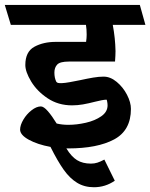

<svg xmlns="http://www.w3.org/2000/svg" viewBox="-49 -600 619 790"><path d="M489.7 -151.9Q489.7 -63.5 420.7 -26.4Q351.6 10.7 231 10.7H224.1Q244.6 44.4 267.8 58.8Q291 73.2 325.2 73.2Q339.4 73.2 351.6 69.3Q363.8 65.4 380.4 56.6L423.3 143.6Q384.3 170.4 337.4 170.4Q298.3 170.4 268.3 152.1Q238.3 133.8 213.1 98.4Q188 63 158.7 4.4Q105.5 -5.4 69.8 -24.9Q34.2 -44.4 33.7 -66.4Q33.7 -85 47.1 -107.7Q60.5 -130.4 80.8 -146.2Q101.1 -162.1 119.1 -162.1Q130.9 -162.1 147.9 -142.6Q165 -123 184.1 -91.8Q206.5 -86.4 232.4 -86.4Q267.1 -86.4 304.4 -95Q341.8 -103.5 367.7 -121.6Q393.6 -139.6 393.6 -166.5Q393.6 -172.9 392.1 -181.4Q390.6 -189.9 389.2 -189.9Q381.8 -189.9 369.1 -187.5Q356.4 -185.1 342.8 -181.6Q314.5 -174.3 292.2 -170.4Q270 -166.5 247.6 -166.5Q190.4 -166.5 146.7 -195.8Q103 -225.1 79.1 -264.9Q55.2 -304.7 55.2 -332.5Q55.2 -387.2 92.3 -407.5Q129.4 -427.7 180.2 -427.7H305.2Q307.6 -443.4 307.6 -457.5Q307.6 -479.5 304.7 -497.6H-4.4L-29.3 -579.6H526.4L549.3 -497.6H415Q425.3 -443.4 426.3 -389.6Q426.3 -374 424.3 -346.7H234.4Q197.8 -346.7 186.3 -334.2Q174.8 -321.8 174.8 -301.3Q174.8 -279.3 182.6 -263.7Q185.5 -259.8 189.9 -258.8Q194.3 -257.8 204.1 -257.8Q217.8 -258.3 238.3 -262Q258.8 -265.6 279.8 -270Q311.5 -276.9 334.7 -280.8Q357.9 -284.7 377.4 -284.7Q405.3 -284.7 431.4 -262.9Q457.5 -241.2 473.6 -210Q489.7 -178.7 489.7 -151.9Z"/></svg>

Font: Vesper Libre
Style: Bold
Weight: 700
Designer: Robert Keller & Kimya Gandhi
Foundry: Mota Italic
Version: Version 1.058